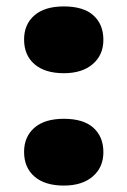

<svg xmlns="http://www.w3.org/2000/svg" viewBox="-20 -563 397 598"><path d="M179 15Q120 15 87.5 -13Q55 -41 55 -90Q55 -137 87 -165Q119 -193 179 -193Q240 -193 271 -165Q302 -137 302 -89Q302 -42 269 -13.5Q236 15 179 15ZM179 -335Q120 -335 87.5 -363Q55 -391 55 -440Q55 -487 87 -515Q119 -543 179 -543Q240 -543 271 -515Q302 -487 302 -439Q302 -392 269 -363.5Q236 -335 179 -335Z"/></svg>

Font: Literata Variable Black
Style: Regular
Weight: 900
Designer: Latin by Veronika Burian and Jose Scaglione. Greek by Irene Vlachou. Cyrillic by Vera Evstafieva.
Foundry: TypeTogether
Version: Version 3.021